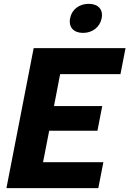

<svg xmlns="http://www.w3.org/2000/svg" viewBox="-20 -981 674 1001"><path d="M13.5 0H492.5L519 -135.5H204.5L236.5 -299.5H488L513 -428H261.5L293.5 -594.5H608L634.5 -730H155.5ZM413 -809.5C462 -809.5 501 -839.5 510 -886C519 -932 491.5 -961 442.5 -961C393 -961 354.5 -932 345.5 -886C336.5 -839.5 363.5 -809.5 413 -809.5Z"/></svg>

Font: Monaspace Neon ExtraBold
Style: Italic
Weight: 800
Italic angle: -11°
Designer: Riley Cran & the Lettermatic Team
Foundry: Lettermatic
Version: Version 1.200 (Monaspace Neon)